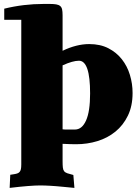

<svg xmlns="http://www.w3.org/2000/svg" viewBox="-20 -709 678 951"><path d="M290 -457.5Q358.9 -490.7 421.9 -490.7Q476.6 -490.7 516.8 -470Q557.1 -449.2 583.7 -415.3Q610.4 -381.3 623.5 -337.9Q636.7 -294.4 636.7 -248.5Q636.7 -184.1 613.5 -136.2Q590.3 -88.4 551.5 -56.9Q512.7 -25.4 462.4 -10Q412.1 5.4 357.4 5.4Q344.7 5.4 327.6 4.9Q310.5 4.4 290 3.4V88.4Q290 108.9 291.3 120.6Q292.5 132.3 297.6 138.9Q302.7 145.5 313.5 149.2Q324.2 152.8 343.3 157.7L348.6 221.7L292.5 216.3Q272.5 214.4 257.1 213.1Q241.7 211.9 229 211.2Q216.3 210.4 204.6 210Q192.9 209.5 179.7 209.5Q156.2 209.5 118.7 212.4Q81.1 215.3 27.8 221.7L30.8 156.7L46.4 154.3Q57.1 152.8 64.7 150.4Q72.3 147.9 76.9 142.8Q81.5 137.7 83.5 128.9Q85.4 120.1 85.4 105V-610.8H1V-666Q96.7 -689.5 196.3 -689.5H225.6Q246.1 -689.5 258.5 -687.3Q271 -685.1 278.1 -679.2Q285.2 -673.3 287.6 -662.4Q290 -651.4 290 -633.8ZM371.1 -408.2Q340.3 -408.2 290 -385.3V-68.4Q296.9 -67.4 303.2 -67.4Q309.6 -67.4 316.4 -67.4H351.1Q386.2 -67.4 406.2 -112.1Q426.3 -156.7 426.3 -246.1Q426.3 -408.2 371.1 -408.2Z"/></svg>

Font: Tienne Black
Style: Regular
Weight: 900
Designer: vernon adams
Foundry: vernon adams
Version: Version 001.001